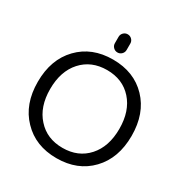

<svg xmlns="http://www.w3.org/2000/svg" viewBox="-211 -1121 1217 1272"><g transform="rotate(30 397.5 -484.5)"><path d="M208 -170.9Q280.3 -89.8 399.9 -89.8Q519.5 -89.8 591.8 -170.4Q664.1 -251 664.1 -387.2Q664.1 -523.4 591.8 -604Q519.5 -684.6 399.9 -684.6Q280.3 -684.6 207.5 -604Q134.8 -523.4 134.8 -387.2Q134.8 -251 208 -170.9ZM139.6 -114.3Q40 -216.8 40 -387.7Q40 -558.6 139.2 -661.6Q238.3 -764.6 399.4 -764.6Q560.5 -764.6 659.2 -661.6Q757.8 -558.6 757.8 -387.7Q757.8 -216.8 659.2 -113.8Q560.5 -10.7 399.4 -10.7Q238.3 -10.7 139.6 -114.3ZM354.5 -864.3V-913.1Q354.5 -931.6 367.7 -944.8Q380.9 -958 399.4 -958Q418 -958 431.2 -944.8Q444.3 -931.6 444.3 -913.1V-864.3Q444.3 -845.7 431.2 -832.5Q418 -819.3 399.4 -819.3Q380.9 -819.3 367.7 -832.5Q354.5 -845.7 354.5 -864.3Z"/></g></svg>

Font: Gen Jyuu Gothic Regular
Style: Regular
Weight: 400
Designer: [Source Han Sans]
Ryoko NISHIZUKA  (kana & ideographs); Paul D. Hunt (Latin, Greek & Cyrillic); Wenlong ZHANG  (bopomofo
Version: Version 1.002.20150607